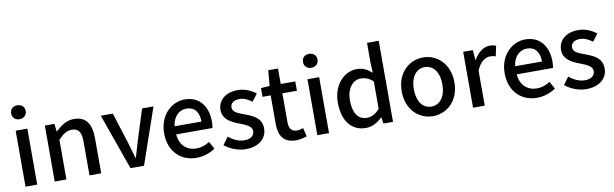

<svg xmlns="http://www.w3.org/2000/svg" viewBox="-49 -1321 5941 1859"><g transform="rotate(-10 2921.5 -392.0)"><path d="M87 0H202V-550H87ZM144 -653C186 -653 216 -680 216 -722C216 -763 186 -790 144 -790C102 -790 73 -763 73 -722C73 -680 102 -653 144 -653Z M374 0H489V-390C537 -439 572 -465 623 -465C688 -465 716 -427 716 -332V0H831V-346C831 -486 779 -564 662 -564C587 -564 531 -523 480 -474H477L468 -550H374Z M1119 0H1252L1442 -550H1330L1236 -254C1221 -200 1204 -144 1188 -90H1184C1168 -144 1152 -200 1136 -254L1042 -550H924Z M1766 13C1838 13 1901 -11 1952 -45L1912 -118C1872 -92 1830 -77 1781 -77C1686 -77 1620 -140 1611 -245H1968C1971 -259 1974 -281 1974 -304C1974 -459 1895 -564 1749 -564C1621 -564 1498 -453 1498 -275C1498 -93 1617 13 1766 13ZM1610 -325C1621 -421 1682 -474 1751 -474C1831 -474 1874 -419 1874 -325Z M2251 13C2387 13 2460 -62 2460 -154C2460 -258 2375 -292 2298 -321C2238 -343 2184 -361 2184 -408C2184 -446 2212 -476 2273 -476C2318 -476 2357 -456 2395 -428L2449 -499C2405 -534 2344 -564 2271 -564C2149 -564 2075 -495 2075 -403C2075 -310 2156 -271 2230 -243C2289 -220 2351 -198 2351 -148C2351 -106 2320 -74 2254 -74C2195 -74 2147 -99 2098 -137L2044 -63C2098 -19 2175 13 2251 13Z M2745 13C2785 13 2822 3 2853 -7L2832 -92C2816 -85 2792 -79 2773 -79C2716 -79 2693 -113 2693 -179V-458H2836V-550H2693V-702H2597L2584 -550L2498 -544V-458H2578V-180C2578 -64 2621 13 2745 13Z M2956 0H3071V-550H2956ZM3013 -653C3055 -653 3085 -680 3085 -722C3085 -763 3055 -790 3013 -790C2971 -790 2942 -763 2942 -722C2942 -680 2971 -653 3013 -653Z M3433 13C3495 13 3552 -20 3593 -62H3597L3606 0H3700V-797H3585V-593L3590 -502C3545 -540 3505 -564 3442 -564C3319 -564 3206 -453 3206 -275C3206 -92 3295 13 3433 13ZM3460 -82C3374 -82 3325 -151 3325 -276C3325 -395 3387 -468 3464 -468C3505 -468 3544 -455 3585 -418V-149C3545 -103 3506 -82 3460 -82Z M4093 13C4229 13 4352 -92 4352 -275C4352 -458 4229 -564 4093 -564C3957 -564 3834 -458 3834 -275C3834 -92 3957 13 4093 13ZM4093 -81C4007 -81 3953 -158 3953 -275C3953 -391 4007 -469 4093 -469C4180 -469 4234 -391 4234 -275C4234 -158 4180 -81 4093 -81Z M4487 0H4602V-343C4636 -430 4690 -461 4735 -461C4757 -461 4771 -458 4790 -452L4811 -552C4794 -560 4776 -564 4749 -564C4690 -564 4632 -522 4593 -451H4590L4581 -550H4487Z M5114 13C5186 13 5249 -11 5300 -45L5260 -118C5220 -92 5178 -77 5129 -77C5034 -77 4968 -140 4959 -245H5316C5319 -259 5322 -281 5322 -304C5322 -459 5243 -564 5097 -564C4969 -564 4846 -453 4846 -275C4846 -93 4965 13 5114 13ZM4958 -325C4969 -421 5030 -474 5099 -474C5179 -474 5222 -419 5222 -325Z M5599 13C5735 13 5808 -62 5808 -154C5808 -258 5723 -292 5646 -321C5586 -343 5532 -361 5532 -408C5532 -446 5560 -476 5621 -476C5666 -476 5705 -456 5743 -428L5797 -499C5753 -534 5692 -564 5619 -564C5497 -564 5423 -495 5423 -403C5423 -310 5504 -271 5578 -243C5637 -220 5699 -198 5699 -148C5699 -106 5668 -74 5602 -74C5543 -74 5495 -99 5446 -137L5392 -63C5446 -19 5523 13 5599 13Z"/></g></svg>

Font: Source Han Sans JP Medium
Style: Regular
Weight: 500
Designer: Ryoko NISHIZUKA 西塚涼子 (kana, bopomofo & ideographs); Paul D. Hunt (Latin, Greek & Cyrillic); Sandoll Communications 산돌커뮤니
Foundry: Adobe
Version: Version 2.002;hotconv 1.0.116;makeotfexe 2.5.65601